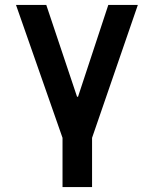

<svg xmlns="http://www.w3.org/2000/svg" viewBox="-20 -560 620 780"><path d="M234 200H354V0L540 -540H420L297 -167H293L168 -540H45L234 0Z"/></svg>

Font: CommitMono-dimboump
Style: Bold
Weight: 700
Monospace: yes
Designer: Eigil Nikolajsen
Foundry: Eigil Nikolajsen
Version: Version 1.143